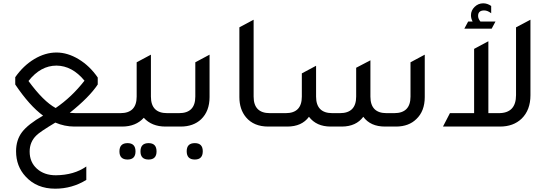

<svg xmlns="http://www.w3.org/2000/svg" viewBox="-20 -764 3312 1159"><path d="M314 -24Q219 33 199 54Q159 93 159 151Q159 215 203 254.5Q247 294 317 294Q427 293 501 241V322Q415 375 313 375Q202 375 135 302Q77 240 77 149Q77 81 113 33.5Q149 -14 240 -66Q158 -126 72 -254V-298Q121 -368 187 -407.5Q253 -447 321 -447Q388 -447 455 -406.5Q522 -366 570 -296V-254Q519 -177 401 -83Q423 -81 436 -81H700L701 0H429Q370 0 314 -24ZM152 -275Q242 -152 316 -112Q413 -178 490 -277Q416 -367 321 -368Q225 -368 152 -275Z M989 -81H1055V0H979Q896 0 848 -53Q800 0 717 0H641V-81H707Q805 -81 805 -181V-388L891 -434V-181Q891 -81 989 -81ZM750 100Q798 100 798 150Q798 199 750 199Q701 199 701 150Q701 100 750 100ZM877 100Q925 100 925 150Q925 199 877 199Q828 199 828 150Q828 100 877 100Z M995 0V-81H1061Q1159 -81 1159 -181V-388L1245 -434V-178Q1245 -93 1194 -44Q1147 0 1071 0ZM1156 199Q1107 199 1107 149Q1107 100 1156 100Q1204 100 1204 149Q1204 199 1156 199Z M1599 0Q1512 0 1465 -56Q1425 -104 1425 -178V-599L1511 -645V-181Q1511 -81 1609 -81H1675V0Z M1615 0V-81H1705Q1802 -81 1802 -181V-321L1888 -367V-181Q1888 -81 1986 -81H2032Q2130 -81 2130 -181V-355L2216 -400V-181Q2216 -81 2313 -81H2360Q2458 -81 2458 -181V-388L2544 -434V-178Q2544 -93 2493 -45Q2448 -1 2373 0H2304Q2216 0 2173 -59Q2130 -1 2045 0H1976Q1890 0 1845 -59Q1802 0 1714 0Z M2971 -634 2948 -591H2783L2806 -634H2833Q2823 -652 2823 -672Q2823 -701 2845 -722.5Q2867 -744 2897 -744Q2922 -744 2945 -728V-684Q2923 -701 2903 -701Q2866 -701 2866 -668Q2866 -651 2880 -634ZM3095 -599 3182 -645V-189Q3182 -100 3129 -48Q3079 0 2998 0H2654L2696 -81H2842V-469L2928 -515V-81H2991Q3095 -81 3095 -190Z"/></svg>

Font: TajawalTap Med
Style: Regular
Weight: 500
Designer: Boutros Fonts
Foundry: Created by Boutros International 2017
Version: Version 2.700